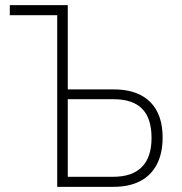

<svg xmlns="http://www.w3.org/2000/svg" viewBox="-20 -725 706 745"><path d="M202 0V-666H18V-705H243V-378H422Q483 -378 525 -356.5Q567 -335 589 -293.5Q611 -252 611 -191Q611 -130 588.5 -87Q566 -44 523.5 -22Q481 0 420 0ZM243 -39H419Q493 -39 530.5 -77Q568 -115 568 -190Q568 -266 531.5 -303Q495 -340 421 -340H243Z"/></svg>

Font: Nunito Sans 10pt Condensed ExtraLight
Style: Regular
Weight: 250
Width: 3
Designer: Vernon Adams
Foundry: Vernon Adams
Version: Version 3.101;gftools[0.9.27]